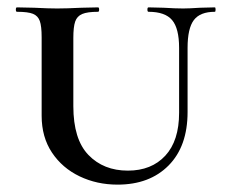

<svg xmlns="http://www.w3.org/2000/svg" viewBox="-20 -488 612 521"><path d="M383 -456Q380 -456 380 -462Q380 -468 383 -468L424 -467Q456 -465 477 -465Q493 -465 523 -467L563 -468Q565 -468 565 -462Q565 -456 563 -456Q523 -456 506 -433.5Q489 -411 489 -358V-184Q489 -91 437.5 -39Q386 13 299 13Q243 13 196 -9.5Q149 -32 121 -74Q93 -116 93 -174V-387Q93 -417 88 -431Q83 -445 69.5 -450.5Q56 -456 26 -456Q23 -456 23 -462Q23 -468 26 -468L73 -467Q111 -465 135 -465Q161 -465 201 -467L246 -468Q249 -468 249 -462Q249 -456 246 -456Q217 -456 203 -450Q189 -444 184 -429.5Q179 -415 179 -385V-200Q179 -110 220 -67.5Q261 -25 327 -25Q391 -25 428.5 -65.5Q466 -106 466 -182V-358Q466 -411 447 -433.5Q428 -456 383 -456Z"/></svg>

Font: Cormorant SC SemiBold
Style: Regular
Weight: 600
Designer: Christian Thalmann (Catharsis Fonts)
Version: Version 3.000